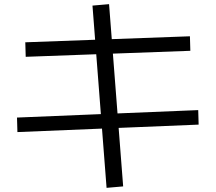

<svg xmlns="http://www.w3.org/2000/svg" viewBox="-20 -823 1040 926"><path d="M494 83 426 -796 506 -803 574 76ZM64 -186 62 -256 936 -292 938 -222ZM104 -549 102 -619 896 -648 898 -578Z"/></svg>

Font: M PLUS 1 Thin
Style: Regular
Weight: 400
Version: Version 1.001